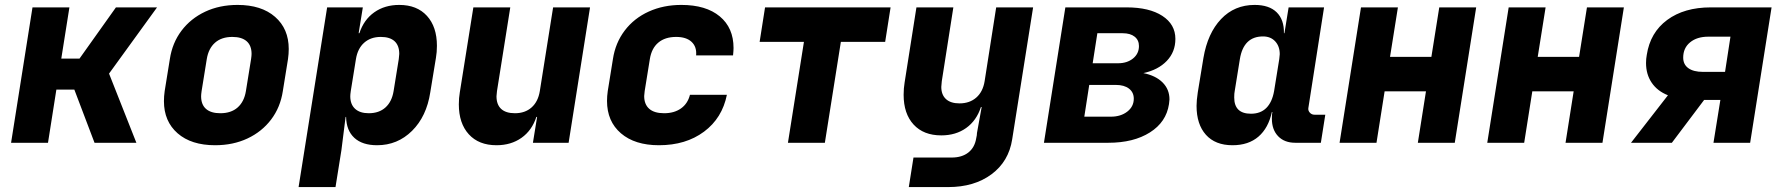

<svg xmlns="http://www.w3.org/2000/svg" viewBox="-20 -580 7240 780"><path d="M175 0H25L112 -550H262L229 -342H303L451 -550H618L423 -281L534 0H364L282 -216H209Z M646 -169Q646 -189 649 -210L670 -340Q680 -406 717.5 -455.5Q755 -505 813.5 -532.5Q872 -560 945 -560Q1042 -560 1097.5 -511.5Q1153 -463 1153 -381Q1153 -361 1150 -340L1129 -210Q1119 -144 1081.5 -94.5Q1044 -45 985.5 -17.5Q927 10 854 10Q757 10 701.5 -38.5Q646 -87 646 -169ZM979 -210 1000 -340Q1002 -354 1002 -361Q1002 -395 982 -412.5Q962 -430 924 -430Q880 -430 853.5 -406.5Q827 -383 820 -340L799 -210Q797 -196 797 -189Q797 -155 817 -137.5Q837 -120 875 -120Q919 -120 945.5 -143.5Q972 -167 979 -210Z M1755 -394Q1755 -368 1751 -345L1728 -205Q1713 -107 1654 -48.5Q1595 10 1512 10Q1452 10 1419.5 -20Q1387 -50 1386 -105H1384L1367 30L1343 180H1193L1309 -550H1454L1437 -445H1440Q1458 -500 1500.5 -530Q1543 -560 1602 -560Q1674 -560 1714.5 -515.5Q1755 -471 1755 -394ZM1600 -340Q1602 -356 1602 -361Q1602 -395 1583 -412.5Q1564 -430 1527 -430Q1486 -430 1459.5 -406.5Q1433 -383 1426 -340L1405 -210Q1403 -196 1403 -189Q1403 -156 1422.5 -138Q1442 -120 1478 -120Q1520 -120 1546 -143.5Q1572 -167 1579 -210Z M2227 -550H2377L2290 0H2145L2162 -105H2159Q2141 -50 2098.5 -20Q2056 10 1997 10Q1925 10 1884.5 -34.5Q1844 -79 1844 -156Q1844 -182 1848 -205L1903 -550H2053L1999 -210Q1997 -194 1997 -189Q1997 -155 2016 -137.5Q2035 -120 2072 -120Q2113 -120 2139.5 -143.5Q2166 -167 2173 -210Z M2446 -170Q2446 -189 2449 -210L2470 -340Q2480 -406 2518 -456Q2556 -506 2615.5 -533Q2675 -560 2748 -560Q2848 -560 2904 -513.5Q2960 -467 2960 -385Q2960 -375 2958 -355H2808Q2811 -390 2789.5 -410Q2768 -430 2727 -430Q2682 -430 2654.5 -407Q2627 -384 2620 -340L2599 -210Q2597 -196 2597 -190Q2597 -156 2617.5 -138Q2638 -120 2678 -120Q2719 -120 2746.5 -139.5Q2774 -159 2783 -195H2933Q2914 -100 2840 -45Q2766 10 2657 10Q2559 10 2502.5 -38.5Q2446 -87 2446 -170Z M3331 0H3181L3246 -410H3066L3088 -550H3598L3576 -410H3396Z M4027 -550H4177L4092 -14Q4078 76 4008 128Q3938 180 3832 180H3672L3691 60H3846Q3888 60 3914 39.5Q3940 19 3946 -19Q3949 -31 3949 -40L3968 -145H3965Q3947 -90 3905 -60Q3863 -30 3804 -30Q3732 -30 3691.5 -74Q3651 -118 3651 -195Q3651 -221 3655 -245L3703 -550H3853L3806 -250Q3804 -234 3804 -227Q3804 -195 3823 -177.5Q3842 -160 3878 -160Q3919 -160 3946 -183.5Q3973 -207 3980 -250Z M4625 -283Q4675 -273 4703 -245Q4731 -217 4731 -176Q4731 -171 4729 -157Q4718 -84 4651.5 -42Q4585 0 4483 0H4221L4308 -550H4557Q4649 -550 4702 -515.5Q4755 -481 4755 -422Q4755 -369 4720 -332.5Q4685 -296 4625 -283ZM4438 -445 4419 -323H4522Q4559 -323 4583 -342.5Q4607 -362 4607 -393Q4607 -417 4589.5 -431Q4572 -445 4541 -445ZM4513 -235H4405L4385 -106H4493Q4533 -106 4559.5 -126.5Q4586 -147 4586 -179Q4586 -205 4566.5 -220Q4547 -235 4513 -235Z M5364 -114 5346 0H5242Q5198 0 5172.5 -26.5Q5147 -53 5147 -98Q5147 -116 5149 -125H5147Q5133 -60 5092.5 -25Q5052 10 4987 10Q4917 10 4879 -32.5Q4841 -75 4841 -150Q4841 -172 4846 -205L4869 -345Q4886 -445 4940.5 -502.5Q4995 -560 5077 -560Q5136 -560 5166.5 -530Q5197 -500 5196 -445H5198L5215 -550H5359L5295 -140Q5294 -130 5301.5 -122Q5309 -114 5320 -114ZM5177 -340Q5179 -354 5179 -360Q5179 -392 5160.5 -412Q5142 -432 5111 -432Q5032 -432 5017 -340L4996 -210Q4994 -201 4994 -184Q4994 -118 5062 -118Q5101 -118 5124.5 -141.5Q5148 -165 5156 -210Z M5572 0H5422L5509 -550H5659L5627 -349H5795L5827 -550H5977L5890 0H5740L5773 -209H5605Z M6172 0H6022L6109 -550H6259L6227 -349H6395L6427 -550H6577L6490 0H6340L6373 -209H6205Z M6756 -193Q6713 -210 6690 -244Q6667 -278 6667 -324Q6667 -341 6670 -357Q6684 -448 6753 -499Q6822 -550 6930 -550H7177L7090 0H6941L6969 -174H6903L6772 0H6606ZM6988 -288 7010 -431H6920Q6874 -431 6846 -408Q6818 -385 6818 -346Q6818 -318 6839 -303Q6860 -288 6898 -288Z"/></svg>

Font: JetBrains Mono Extra Bold
Style: Italic
Weight: 800
Italic angle: -9°
Monospace: yes
Designer: Philipp Nurullin, Konstantin Bulenkov
Foundry: JetBrains
Version: 2.002